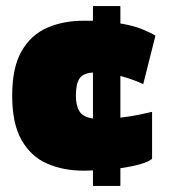

<svg xmlns="http://www.w3.org/2000/svg" viewBox="-20 -550 570 630"><path d="M254 10Q188 10 135 -13Q82 -36 51 -90Q20 -144 20 -236Q20 -329 51 -382.5Q82 -436 135 -459Q188 -482 254 -482Q270 -482 285 -482V-530H375V-473Q417 -466 444.5 -455Q472 -444 490 -433L450 -274Q440 -279 420 -286.5Q400 -294 375 -301V-164Q410 -168 438 -174Q466 -180 479 -183V-29Q457 -10 375 2V60H285V9Q270 10 254 10ZM229 -236Q229 -204 240.5 -185Q252 -166 285 -161V-312Q253 -310 241 -292.5Q229 -275 229 -236Z"/></svg>

Font: Rowdies
Style: Bold
Weight: 700
Designer: Jaikishan Patel
Version: Version 1.000; ttfautohint (v1.8.3)